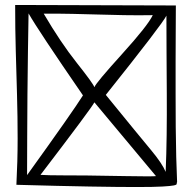

<svg xmlns="http://www.w3.org/2000/svg" viewBox="-20 -746 775 773"><path d="M46 -2Q224 3 341 5Q458 7 529 7Q600 7 634 5Q668 3 680 0.5Q692 -2 691.5 -6Q691 -10 693 -13Q691 -57 689.5 -114.5Q688 -172 687.5 -236Q687 -300 687 -367.5Q687 -435 687 -499Q687 -563 687.5 -621Q688 -679 688 -724L41 -726Q41 -630 43.5 -541Q46 -452 48.5 -364.5Q51 -277 51 -187.5Q51 -98 46 -2ZM89 -41Q89 -109 89.5 -194Q90 -279 90.5 -366Q91 -453 92.5 -537.5Q94 -622 95 -692Q133 -625 314 -362Q274 -298 89 -41ZM650 -683Q650 -618 650.5 -536.5Q651 -455 651.5 -369Q652 -283 651 -204Q650 -125 647 -54Q633 -88 587.5 -142.5Q542 -197 406 -364Q635 -651 650 -683ZM156 -691Q177 -691 213.5 -691Q250 -691 376 -687.5Q502 -684 537.5 -684.5Q573 -685 595 -685Q576 -644 471 -528Q366 -412 360 -395Q355 -410 289.5 -492.5Q224 -575 156 -691ZM143 -42Q350 -313 360 -334L608 -37Q597 -35 486 -37Q375 -39 329.5 -39.5Q284 -40 229 -40Q174 -40 143 -42Z"/></svg>

Font: Londrina Solid Thin
Style: Regular
Weight: 250
Designer: Marcelo Magalhaes
Foundry: Marcelo Magalhães
Version: Version 1.002